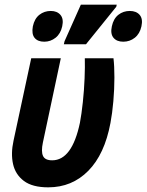

<svg xmlns="http://www.w3.org/2000/svg" viewBox="-20 -795 629 824"><path d="M187 9Q119 9 82.5 -18.5Q46 -46 36 -91Q26 -136 38 -191L114 -545H241L164 -183Q156 -145 164.5 -126Q173 -107 204 -107Q289 -107 323 -268Q330 -305 335.5 -356.5Q341 -408 343 -458.5Q345 -509 344 -545H467Q471 -512 471 -462.5Q471 -413 466.5 -361Q462 -309 454 -267Q429 -133 359 -62Q289 9 187 9ZM254 -605 257 -618 327 -775H481L479 -766L349 -605ZM170 -616Q142 -616 128.5 -632.5Q115 -649 121 -682Q128 -715 149 -731.5Q170 -748 198 -748Q225 -748 239.5 -731Q254 -714 247 -682Q240 -650 218.5 -633Q197 -616 170 -616ZM509 -616Q481 -616 467 -633Q453 -650 460 -682Q467 -715 488 -731.5Q509 -748 537 -748Q565 -748 579.5 -731Q594 -714 587 -682Q580 -650 558.5 -633Q537 -616 509 -616Z"/></svg>

Font: Noto Sans Condensed
Style: Bold Italic
Weight: 700
Width: 3
Italic angle: -12°
Designer: Monotype Design Team
Foundry: Monotype Imaging Inc.
Version: Version 2.013; ttfautohint (v1.8.4.7-5d5b)